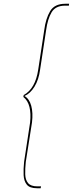

<svg xmlns="http://www.w3.org/2000/svg" viewBox="-20 -800 387 1020"><path d="M225 -640Q233 -699 254 -734.5Q275 -770 326 -770H346L347 -780H327Q270 -780 246.5 -741Q223 -702 215 -640L183 -430Q168 -329 106 -295L105 -290L104 -288H105L104 -285Q128 -266 136.5 -231.5Q145 -197 140 -150L108 60Q104 99 105.5 130.5Q107 162 122.5 181Q138 200 176 200H196L198 190H178Q144 190 129.5 173Q115 156 114 126.5Q113 97 117 60L150 -150Q156 -201 146 -238Q136 -275 110 -290Q141 -303 163.5 -340Q186 -377 193 -430Z"/></svg>

Font: Jost* 200 Hairline Italic
Style: Italic
Weight: 100
Italic angle: -10°
Version: Version 3.200; ttfautohint (v0.97) -l 8 -r 50 -G 200 -x 14 -